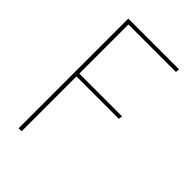

<svg xmlns="http://www.w3.org/2000/svg" viewBox="-217 -814 901 901"><g transform="rotate(45 233.0 -364.0)"><path d="M84 -728H421L419 -709H104V-383H388L385 -364H104V0H84Z"/></g></svg>

Font: Murecho Thin Thin
Style: Regular
Weight: 250
Version: Version 1.010